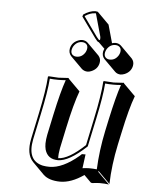

<svg xmlns="http://www.w3.org/2000/svg" viewBox="-57 -808 701 920"><g transform="rotate(5 294.0 -347.5)"><path d="M376 -760.3 432.6 -703.6 457 -616.2Q465.8 -619.1 473.6 -619.1Q489.7 -618.7 500.5 -608.4L557.1 -551.8Q570.3 -537.1 566.4 -516.6Q560.1 -487.3 530.3 -474.6Q520 -470.7 510.7 -470.2Q494.6 -470.7 483.9 -481L427.2 -537.6Q414.1 -552.2 418 -573.2Q419.9 -580.6 422.9 -586.4L393.6 -615.2Q389.2 -616.2 385.3 -620.1Q380.4 -625 374.5 -633.3L304.2 -731.4L307.6 -741.2Q336.9 -761.2 364.3 -762.2Q370.1 -761.7 376 -760.3ZM257.8 -573.2Q264.2 -603.5 294.9 -615.2Q304.2 -619.1 313.5 -619.1Q329.6 -618.7 340.3 -608.4L397 -551.8Q410.2 -537.1 406.2 -516.6Q399.9 -486.3 369.1 -474.1Q359.9 -470.2 350.6 -470.2Q334.5 -471.2 323.7 -481L267.1 -537.6Q253.9 -552.7 257.8 -573.2ZM248 -44.9Q297.9 -45.9 375.5 -119.1L402.8 -249Q427.7 -366.2 431.2 -429.2L433.6 -432.1Q435.5 -432.1 481.4 -429.2L530.8 -432.1L531.2 -429.2L587.9 -372.6Q564.9 -312 539.6 -192.4L527.3 -135.3Q505.9 -34.2 503.4 56.6L446.8 0L444.3 2.9L501 59.6Q481.9 56.6 457 56.6Q444.8 56.6 421.9 59.6Q415.5 59.1 414.1 58.1L380.4 24.4Q320.3 66.4 266.6 66.4Q212.9 65.9 186 40.5L129.9 -16.1Q95.7 -51.8 110.8 -126L136.7 -249Q161.6 -366.2 165 -429.2L168 -432.1Q169.9 -432.1 215.3 -429.2L264.6 -432.1L265.1 -429.2L321.8 -372.6Q298.8 -312 273.4 -192.4L252.4 -93.3Q247.1 -65.4 248 -44.9ZM365.2 -62 365.7 -64H363.8ZM356.9 -71.8 359.9 -74.2H377L368.2 -7.3Q388.2 -9.8 400.4 -9.8Q419.4 -9.8 437 -7.8Q440.9 -99.1 460.9 -193.8L473.1 -251Q497.6 -364.3 517.1 -420.4Q500 -418.9 481.4 -418.9Q457.5 -418.9 440.9 -420.9Q436.5 -358.4 412.6 -247.1L384.3 -113.8L382.3 -111.8Q300.8 -35.6 247.6 -35.2Q197.8 -35.2 184.6 -80.6Q181.2 -94.2 181.2 -109.9Q181.6 -129.4 186 -151.9L207 -251Q231.4 -364.3 251.5 -420.4Q234.4 -418.9 215.3 -418.9Q191.4 -418.9 174.8 -420.9Q170.4 -358.9 146.5 -247.1L120.6 -124Q100.1 -20.5 177.7 -2.9Q192.9 0 210 0Q272.9 0 350.1 -65.4Q354 -69.3 356.9 -71.8ZM427.7 -570.8Q422.4 -546.4 443.4 -538.6Q448.7 -537.1 454.1 -537.1Q480 -537.1 495.1 -562.5Q498.5 -569.3 500 -575.2Q505.4 -599.6 484.4 -607.4Q479 -608.9 473.6 -608.9Q447.8 -608.9 432.6 -583.5Q429.2 -576.7 427.7 -570.8ZM267.6 -570.8Q262.2 -546.4 283.2 -538.6Q288.6 -537.1 293.9 -537.1Q319.8 -537.1 335 -562.5Q338.4 -569.3 339.8 -575.2Q345.2 -599.6 324.2 -607.4Q318.8 -608.9 313.5 -608.9Q287.6 -608.9 272.5 -583.5Q269 -576.7 267.6 -570.8ZM367.7 -752Q365.2 -752 364.3 -752Q340.3 -751.5 315.9 -734.9L315.4 -732.9L382.3 -639.2Q390.6 -628.4 394 -625.5Q396.5 -626.5 398.4 -627.9Q399.9 -637.2 397.9 -644.5V-644Z"/></g></svg>

Font: Linux Biolinum Shadow O
Style: Italic
Weight: 400
Italic angle: -12°
Designer: Philipp H. Poll
Foundry: Philipp H. Poll
Version: Version 0.6.2